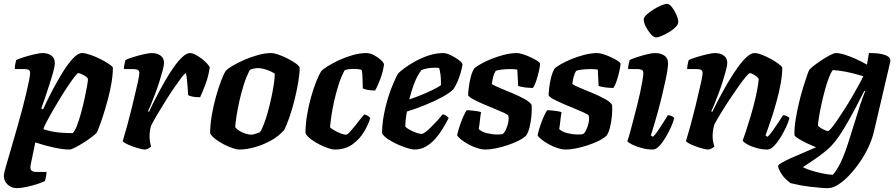

<svg xmlns="http://www.w3.org/2000/svg" viewBox="-33 -775 4644 995"><path d="M54 200Q26 200 6.5 181.5Q-13 163 -13 137Q-13 124 -2 86Q9 48 25 -6.5Q41 -61 58 -121Q70 -162 81.5 -206Q93 -250 102.5 -289.5Q112 -329 117.5 -357.5Q123 -386 123 -397Q123 -409 115.5 -413Q108 -417 94 -417H44Q43 -432 47 -447Q51 -462 51 -464Q66 -471 93 -479.5Q120 -488 147 -494Q174 -500 187 -500Q215 -500 233 -487.5Q251 -475 251 -448Q251 -432 242.5 -401Q234 -370 222 -333.5Q210 -297 199 -264Q188 -231 181 -213L190 -208Q210 -252 236 -302Q262 -352 290 -397.5Q318 -443 344.5 -471.5Q371 -500 392 -500Q409 -500 435 -491Q461 -482 487 -469Q513 -456 531.5 -443.5Q550 -431 552 -425Q552 -388 544.5 -344Q537 -300 525 -256Q513 -212 501 -175Q489 -138 479.5 -114Q470 -90 467 -86Q461 -79 442.5 -65Q424 -51 400.5 -36Q377 -21 356.5 -10.5Q336 0 326 0Q295 0 246 -10.5Q197 -21 150 -37L126 79Q122 100 129.5 108Q137 116 155 116H208Q208 129 205 142.5Q202 156 200 163Q187 170 159.5 179Q132 188 103 194Q74 200 54 200ZM344 -85Q355 -96 366 -124.5Q377 -153 387 -189.5Q397 -226 405 -263Q413 -300 418 -328Q423 -356 423 -367Q417 -376 407 -382Q397 -388 387.5 -392Q378 -396 372 -396Q368 -396 354 -378Q340 -360 320 -330.5Q300 -301 279 -266.5Q258 -232 239 -199Q220 -166 207 -141Q194 -116 192 -105Q239 -91 275.5 -88Q312 -85 344 -85Z M719 0Q708 0 689.5 -5Q671 -10 652 -17Q633 -24 619 -31.5Q605 -39 603 -44Q613 -76 626 -123.5Q639 -171 652 -224Q665 -277 675 -322Q679 -340 682.5 -354.5Q686 -369 687.5 -380.5Q689 -392 689 -397Q689 -408 681.5 -412.5Q674 -417 658 -417H609Q609 -429 612 -442.5Q615 -456 617 -464Q631 -471 658.5 -479.5Q686 -488 713 -494Q740 -500 753 -500Q781 -500 799 -487Q817 -474 817 -448Q817 -436 810 -410Q803 -384 793 -352Q783 -320 771 -288.5Q759 -257 749 -232.5Q739 -208 734 -199L739 -195Q755 -230 776 -270.5Q797 -311 820 -351.5Q843 -392 866.5 -425.5Q890 -459 912 -479.5Q934 -500 951 -500Q964 -500 981 -491Q998 -482 1014 -469.5Q1030 -457 1041 -444.5Q1052 -432 1054 -426Q1047 -378 1032 -338.5Q1017 -299 1004 -271Q979 -271 963.5 -274.5Q948 -278 942 -282Q941 -305 939 -328Q937 -351 935 -369.5Q933 -388 931 -396Q925 -396 910 -376.5Q895 -357 873.5 -326Q852 -295 829 -258.5Q806 -222 785 -186.5Q764 -151 750 -124Q746 -111 744 -97Q742 -83 742 -69Q742 -56 744 -42.5Q746 -29 750 -15Q744 -10 735.5 -5.5Q727 -1 719 0Z M1206 0Q1195 0 1173.5 -7Q1152 -14 1128.5 -26Q1105 -38 1085 -53Q1065 -68 1056 -84Q1056 -128 1064.5 -177.5Q1073 -227 1086 -273.5Q1099 -320 1112.5 -355.5Q1126 -391 1137 -408Q1147 -419 1173 -434.5Q1199 -450 1233.5 -465Q1268 -480 1304.5 -490Q1341 -500 1372 -500Q1387 -500 1410 -492Q1433 -484 1457.5 -471.5Q1482 -459 1499.5 -446.5Q1517 -434 1520 -425Q1520 -394 1512.5 -349Q1505 -304 1493 -256Q1481 -208 1466.5 -166.5Q1452 -125 1440 -102Q1412 -69 1371 -46.5Q1330 -24 1286.5 -12Q1243 0 1206 0ZM1270 -77Q1274 -77 1282 -79Q1290 -81 1298.5 -84Q1307 -87 1314 -90Q1324 -104 1335 -133Q1346 -162 1356 -198.5Q1366 -235 1374 -272.5Q1382 -310 1386.5 -342Q1391 -374 1391 -393Q1380 -401 1364.5 -407.5Q1349 -414 1333 -418Q1317 -422 1305 -422Q1294 -422 1283.5 -420Q1273 -418 1262 -413Q1244 -379 1230.5 -336.5Q1217 -294 1207.5 -251Q1198 -208 1192.5 -172.5Q1187 -137 1186 -116Q1193 -106 1207.5 -97Q1222 -88 1239.5 -82.5Q1257 -77 1270 -77Z M1701 0Q1689 0 1668 -7Q1647 -14 1623 -26Q1599 -38 1579 -53Q1559 -68 1550 -84Q1550 -128 1558 -177Q1566 -226 1579 -272Q1592 -318 1606 -353Q1620 -388 1631 -405Q1640 -416 1665.5 -432Q1691 -448 1724.5 -463.5Q1758 -479 1795 -489.5Q1832 -500 1865 -500Q1885 -500 1905.5 -489Q1926 -478 1941 -464Q1956 -450 1957 -441Q1952 -403 1937.5 -364.5Q1923 -326 1911 -306Q1889 -306 1871 -309.5Q1853 -313 1847 -317Q1847 -325 1846.5 -344.5Q1846 -364 1845 -384Q1844 -404 1841 -413Q1831 -416 1819.5 -417Q1808 -418 1800 -418Q1788 -418 1775.5 -416.5Q1763 -415 1753 -411Q1735 -378 1721.5 -335.5Q1708 -293 1698.5 -250.5Q1689 -208 1684 -172Q1679 -136 1677 -116Q1683 -109 1698.5 -100Q1714 -91 1731.5 -84Q1749 -77 1760 -77Q1767 -77 1779 -90Q1791 -103 1805.5 -121Q1820 -139 1833 -156Q1846 -173 1855 -182Q1865 -180 1874 -174Q1883 -168 1886 -163Q1876 -130 1853.5 -92Q1831 -54 1793.5 -27Q1756 0 1701 0Z M2114 0Q2103 0 2079.5 -7Q2056 -14 2029 -26Q2002 -38 1979 -53Q1956 -68 1947 -84Q1947 -128 1955.5 -175.5Q1964 -223 1977.5 -266.5Q1991 -310 2005.5 -343.5Q2020 -377 2030 -394Q2040 -405 2064 -422.5Q2088 -440 2120.5 -458Q2153 -476 2190 -488Q2227 -500 2264 -500Q2280 -500 2303 -489Q2326 -478 2344.5 -464Q2363 -450 2364 -441Q2361 -421 2353.5 -395.5Q2346 -370 2336 -348Q2326 -326 2317 -313Q2299 -294 2258.5 -272Q2218 -250 2169.5 -230.5Q2121 -211 2076 -197Q2070 -164 2069 -150.5Q2068 -137 2067 -120Q2073 -112 2089 -103Q2105 -94 2123 -87.5Q2141 -81 2152 -81Q2159 -81 2171.5 -90.5Q2184 -100 2200 -115.5Q2216 -131 2231.5 -148Q2247 -165 2260 -182Q2269 -182 2279.5 -175Q2290 -168 2292 -163Q2279 -138 2262 -109.5Q2245 -81 2223 -56Q2201 -31 2174 -15.5Q2147 0 2114 0ZM2088 -260Q2122 -271 2152 -283.5Q2182 -296 2208 -308.5Q2234 -321 2252 -333Q2252 -338 2252 -343.5Q2252 -349 2252 -354Q2252 -372 2249.5 -390Q2247 -408 2243 -422Q2236 -424 2230 -424Q2224 -424 2217 -424Q2200 -424 2183 -421Q2166 -418 2151 -412Q2128 -381 2113 -341Q2098 -301 2088 -260Z M2483 0Q2463 0 2438.5 -8Q2414 -16 2392 -28.5Q2370 -41 2354.5 -53.5Q2339 -66 2336 -75Q2342 -102 2351.5 -129Q2361 -156 2370.5 -176.5Q2380 -197 2386 -204Q2394 -204 2410.5 -202.5Q2427 -201 2441.5 -198.5Q2456 -196 2460 -193Q2457 -179 2454.5 -154.5Q2452 -130 2448 -106Q2464 -91 2492 -84.5Q2520 -78 2544 -78Q2551 -78 2558.5 -78.5Q2566 -79 2572 -80Q2580 -86 2586 -98Q2592 -110 2596.5 -124Q2601 -138 2602.5 -152Q2604 -166 2601 -176Q2599 -181 2578.5 -190.5Q2558 -200 2529.5 -211.5Q2501 -223 2472 -235.5Q2443 -248 2421 -259.5Q2399 -271 2393 -281Q2393 -293 2396 -319Q2399 -345 2406 -373.5Q2413 -402 2425 -421Q2434 -429 2456 -442Q2478 -455 2509.5 -468Q2541 -481 2577 -490.5Q2613 -500 2647 -500Q2657 -500 2676.5 -494Q2696 -488 2716.5 -478.5Q2737 -469 2751.5 -459.5Q2766 -450 2766 -444Q2766 -435 2760.5 -409.5Q2755 -384 2746.5 -358Q2738 -332 2728 -319Q2718 -319 2701.5 -320.5Q2685 -322 2670 -325Q2655 -328 2652 -330Q2652 -345 2651 -356.5Q2650 -368 2649.5 -381Q2649 -394 2648 -414Q2639 -416 2628.5 -416.5Q2618 -417 2610 -417Q2589 -417 2567.5 -414.5Q2546 -412 2536 -408Q2528 -395 2523.5 -379.5Q2519 -364 2516 -340Q2528 -331 2558.5 -318.5Q2589 -306 2623.5 -291.5Q2658 -277 2686 -261.5Q2714 -246 2722 -231Q2724 -204 2721 -173.5Q2718 -143 2711.5 -116Q2705 -89 2694 -73Q2679 -58 2652.5 -45Q2626 -32 2595.5 -22Q2565 -12 2535 -6Q2505 0 2483 0Z M2900 0Q2880 0 2855.5 -8Q2831 -16 2809 -28.5Q2787 -41 2771.5 -53.5Q2756 -66 2753 -75Q2759 -102 2768.5 -129Q2778 -156 2787.5 -176.5Q2797 -197 2803 -204Q2811 -204 2827.5 -202.5Q2844 -201 2858.5 -198.5Q2873 -196 2877 -193Q2874 -179 2871.5 -154.5Q2869 -130 2865 -106Q2881 -91 2909 -84.5Q2937 -78 2961 -78Q2968 -78 2975.5 -78.5Q2983 -79 2989 -80Q2997 -86 3003 -98Q3009 -110 3013.5 -124Q3018 -138 3019.5 -152Q3021 -166 3018 -176Q3016 -181 2995.5 -190.5Q2975 -200 2946.5 -211.5Q2918 -223 2889 -235.5Q2860 -248 2838 -259.5Q2816 -271 2810 -281Q2810 -293 2813 -319Q2816 -345 2823 -373.5Q2830 -402 2842 -421Q2851 -429 2873 -442Q2895 -455 2926.5 -468Q2958 -481 2994 -490.5Q3030 -500 3064 -500Q3074 -500 3093.5 -494Q3113 -488 3133.5 -478.5Q3154 -469 3168.5 -459.5Q3183 -450 3183 -444Q3183 -435 3177.5 -409.5Q3172 -384 3163.5 -358Q3155 -332 3145 -319Q3135 -319 3118.5 -320.5Q3102 -322 3087 -325Q3072 -328 3069 -330Q3069 -345 3068 -356.5Q3067 -368 3066.5 -381Q3066 -394 3065 -414Q3056 -416 3045.5 -416.5Q3035 -417 3027 -417Q3006 -417 2984.5 -414.5Q2963 -412 2953 -408Q2945 -395 2940.5 -379.5Q2936 -364 2933 -340Q2945 -331 2975.5 -318.5Q3006 -306 3040.5 -291.5Q3075 -277 3103 -261.5Q3131 -246 3139 -231Q3141 -204 3138 -173.5Q3135 -143 3128.5 -116Q3122 -89 3111 -73Q3096 -58 3069.5 -45Q3043 -32 3012.5 -22Q2982 -12 2952 -6Q2922 0 2900 0Z M3350 0Q3321 0 3292 -8Q3263 -16 3242 -26.5Q3221 -37 3218 -44Q3224 -59 3231.5 -87Q3239 -115 3248.5 -150.5Q3258 -186 3267.5 -223.5Q3277 -261 3284.5 -296Q3292 -331 3296.5 -357.5Q3301 -384 3301 -397Q3301 -409 3293 -413Q3285 -417 3271 -417H3222Q3222 -430 3225 -443.5Q3228 -457 3230 -464Q3244 -471 3270 -479.5Q3296 -488 3321.5 -494Q3347 -500 3360 -500Q3391 -500 3410 -487Q3429 -474 3429 -448Q3429 -436 3426 -414Q3423 -392 3416 -359.5Q3409 -327 3399 -284.5Q3389 -242 3374.5 -189.5Q3360 -137 3340 -73L3351 -66Q3362 -76 3375.5 -96Q3389 -116 3403.5 -139Q3418 -162 3428 -178Q3438 -178 3448.5 -173Q3459 -168 3461 -163Q3456 -142 3443.5 -114.5Q3431 -87 3415 -60.5Q3399 -34 3382 -17Q3365 0 3350 0ZM3366 -581Q3355 -581 3340 -598Q3325 -615 3314 -636.5Q3303 -658 3303 -674Q3303 -685 3317.5 -698.5Q3332 -712 3353 -725.5Q3374 -739 3393.5 -747Q3413 -755 3424 -755Q3436 -755 3449.5 -737.5Q3463 -720 3472.5 -698Q3482 -676 3482 -661Q3482 -649 3468.5 -635Q3455 -621 3435 -609Q3415 -597 3396.5 -589Q3378 -581 3366 -581Z M3638 0Q3627 0 3608.5 -5Q3590 -10 3571 -17Q3552 -24 3538 -31.5Q3524 -39 3522 -44Q3532 -76 3545 -123.5Q3558 -171 3571 -224Q3584 -277 3594 -322Q3598 -340 3601.5 -354.5Q3605 -369 3606.5 -380.5Q3608 -392 3608 -397Q3608 -408 3600.5 -412.5Q3593 -417 3577 -417H3528Q3528 -429 3531 -442.5Q3534 -456 3536 -464Q3551 -471 3578.5 -479.5Q3606 -488 3632.5 -494Q3659 -500 3672 -500Q3700 -500 3718 -487Q3736 -474 3736 -448Q3736 -436 3729 -410Q3722 -384 3712 -352Q3702 -320 3690 -288.5Q3678 -257 3668 -232.5Q3658 -208 3653 -199L3658 -195Q3675 -230 3696.5 -270.5Q3718 -311 3742 -351.5Q3766 -392 3790 -425.5Q3814 -459 3836.5 -479.5Q3859 -500 3877 -500Q3893 -500 3916 -491Q3939 -482 3962.5 -469Q3986 -456 4002.5 -443.5Q4019 -431 4021 -425Q4021 -388 4013 -343.5Q4005 -299 3992.5 -253.5Q3980 -208 3967.5 -169.5Q3955 -131 3945.5 -105Q3936 -79 3934 -73L3945 -66Q3956 -76 3970.5 -96.5Q3985 -117 4000 -139.5Q4015 -162 4025 -178Q4034 -178 4045 -173Q4056 -168 4058 -163Q4053 -142 4040 -114.5Q4027 -87 4010.5 -60.5Q3994 -34 3976.5 -17Q3959 0 3944 0Q3916 0 3887.5 -8Q3859 -16 3839 -27.5Q3819 -39 3816 -47Q3821 -60 3832.5 -94.5Q3844 -129 3858 -176Q3872 -223 3883.5 -273Q3895 -323 3899 -366Q3892 -376 3882.5 -382.5Q3873 -389 3865 -392.5Q3857 -396 3853 -396Q3848 -396 3832 -377Q3816 -358 3794.5 -327.5Q3773 -297 3749 -261Q3725 -225 3704 -190.5Q3683 -156 3669 -130Q3665 -116 3662.5 -100.5Q3660 -85 3660 -69Q3660 -55 3662.5 -41.5Q3665 -28 3669 -15Q3663 -10 3654.5 -5.5Q3646 -1 3638 0Z M4258 200Q4242 200 4217 198Q4192 196 4163.5 192.5Q4135 189 4109 184Q4083 179 4064 174Q4031 150 4016 125Q4001 100 3999 85Q4001 78 4020.5 67Q4040 56 4069 43Q4098 30 4131.5 16Q4165 2 4196 -12Q4173 -21 4148 -33Q4123 -45 4104.5 -56.5Q4086 -68 4084 -75Q4083 -110 4090 -154Q4097 -198 4107.5 -242Q4118 -286 4129.5 -323Q4141 -360 4149.5 -384.5Q4158 -409 4161 -413Q4167 -421 4185 -435Q4203 -449 4226 -464Q4249 -479 4269 -489.5Q4289 -500 4299 -500Q4318 -500 4345 -491.5Q4372 -483 4402 -469.5Q4432 -456 4460 -440L4470 -500Q4480 -500 4498 -499.5Q4516 -499 4535.5 -495Q4555 -491 4568 -483Q4581 -475 4581 -460Q4581 -457 4580.5 -454Q4580 -451 4579 -448L4495 -89Q4486 -52 4467 -11.5Q4448 29 4422 66.5Q4396 104 4367.5 134Q4339 164 4310.5 182Q4282 200 4258 200ZM4283 131Q4303 109 4323.5 67Q4344 25 4366 -45L4425 -233Q4434 -258 4440.5 -276.5Q4447 -295 4451 -301L4446 -304Q4424 -260 4397 -209Q4370 -158 4342.5 -112Q4315 -66 4289 -35Q4275 -17 4254 1Q4233 19 4209.5 36Q4186 53 4164.5 67Q4143 81 4128 91Q4141 99 4169 108Q4197 117 4228.5 123.5Q4260 130 4283 131ZM4258 -96Q4263 -96 4276 -111.5Q4289 -127 4306.5 -153Q4324 -179 4344 -210Q4364 -241 4382.5 -273Q4401 -305 4416.5 -333Q4432 -361 4441 -380Q4391 -395 4354 -402.5Q4317 -410 4283 -412Q4273 -400 4262 -371Q4251 -342 4241 -305Q4231 -268 4223 -230.5Q4215 -193 4210.5 -164Q4206 -135 4206 -123Q4216 -113 4233 -104.5Q4250 -96 4258 -96Z"/></svg>

Font: Texturina 12pt ExtraBold
Style: Italic
Weight: 800
Italic angle: -11°
Designer: Guillermo Torres Carreño
Foundry: Omnibus-Type
Version: Version 1.002